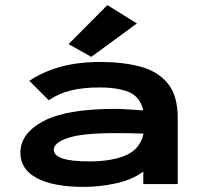

<svg xmlns="http://www.w3.org/2000/svg" viewBox="-20 -722 790 753"><path d="M309 11Q189 11 124.5 -23.5Q60 -58 60 -123Q60 -199 150.5 -247Q241 -295 431 -295Q453 -295 482 -293Q511 -291 542 -289Q529 -343 485.5 -361Q442 -379 370 -379Q307 -379 259 -367.5Q211 -356 171 -329L95 -405Q149 -441 217.5 -460Q286 -479 374 -479Q461 -479 529.5 -461Q598 -443 637.5 -395.5Q677 -348 677 -259V0H542V-49Q499 -17 435 -3Q371 11 309 11ZM191 -135Q191 -89 329 -89Q420 -89 475 -113.5Q530 -138 543 -198Q515 -199 486 -199.5Q457 -200 435 -200Q302 -200 246.5 -181Q191 -162 191 -135ZM338 -499 249 -549 401 -702 517 -630Z"/></svg>

Font: Inconsolata ExtraExpanded ExtraBold
Style: Regular
Weight: 800
Width: 8
Monospace: yes
Designer: Raph Levien, Cyreal, Brenton Simpson
Foundry: Raph Levien, Cyreal, Google
Version: Version 3.001; ttfautohint (v1.8.2.53-6de2)